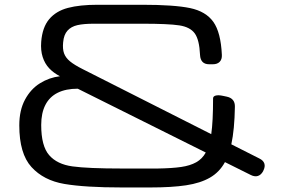

<svg xmlns="http://www.w3.org/2000/svg" viewBox="-20 -786 1214 821"><path d="M62.5 -250Q62.5 -314.5 86.9 -359.9Q111.3 -405.3 150.9 -429.9Q190.4 -454.6 236.3 -460Q209 -474.1 190.2 -494.1Q171.4 -514.2 162.4 -542.5Q153.3 -570.8 156.2 -607.4Q161.1 -669.4 190.4 -704.1Q219.7 -738.8 270.3 -752.2Q320.8 -765.6 397.5 -765.6H587.9Q724.6 -765.6 792.5 -751.5Q860.4 -737.3 892.3 -692.4Q924.3 -647.5 928.7 -551.3Q929.7 -532.2 919.4 -521.7Q909.2 -511.2 890.1 -511.2H874.5Q856 -511.2 846.2 -521.2Q836.4 -531.2 835.4 -550.8Q832.5 -616.2 812.7 -643.3Q793 -670.4 746.6 -677.5Q700.2 -684.6 587.9 -684.6H381.8Q337.9 -684.6 311 -678.5Q284.2 -672.4 268.6 -655Q252.9 -637.7 250 -605Q247.1 -576.7 253.9 -557.9Q260.7 -539.1 279.3 -523.7Q297.9 -508.3 334 -490.2L883.3 -212.4Q891.1 -265.1 891.1 -365.2Q891.1 -374.5 902.6 -377.4Q914.1 -380.4 934.1 -376L950.2 -372.6Q967.8 -368.7 976.3 -357.9Q984.9 -347.2 984.4 -329.1Q982.9 -232.9 969.2 -168.9L1088.9 -108.4Q1106 -100.1 1110.4 -86.7Q1114.7 -73.2 1106 -56.2L1105.5 -54.7Q1096.7 -38.1 1083 -33.7Q1069.3 -29.3 1052.7 -37.6L941.9 -92.8Q918.5 -49.8 877.7 -26.4Q836.9 -2.9 775.9 6.3Q714.8 15.6 622.1 15.6H502Q343.8 15.6 255.1 0.5Q166.5 -14.6 114.5 -71.8Q62.5 -128.9 62.5 -250ZM502 -65.4H622.1H654.3Q715.8 -66.4 754.4 -72Q793 -77.6 818.8 -92Q844.7 -106.4 859.9 -133.8L312.5 -406.7Q261.7 -406.7 226.8 -389.4Q191.9 -372.1 174.1 -337.4Q156.2 -302.7 156.2 -251.5Q156.2 -161.6 190.2 -122.6Q224.1 -83.5 289.8 -74.5Q355.5 -65.4 502 -65.4Z"/></svg>

Font: Gyrochrome
Style: Regular
Weight: 400
Designer: David Moles
Foundry: David Moles
Version: Version 1.005;Glyphs 3.2.3 (3260)